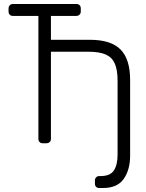

<svg xmlns="http://www.w3.org/2000/svg" viewBox="-20 -720 736 965"><path d="M173 -640H45Q35 -640 29 -646Q23 -652 23 -662V-677Q23 -687 29 -693.5Q35 -700 45 -700H363Q374 -700 380 -694Q386 -688 386 -677V-662Q386 -652 379.5 -646Q373 -640 363 -640H236V-520H432Q537 -520 585.5 -471.5Q634 -423 634 -318V62Q634 133 602 179Q570 225 497 225H479Q469 225 463 219Q457 213 457 203V188Q457 178 463 171.5Q469 165 479 165H485Q534 165 552.5 136.5Q571 108 571 57V-313Q571 -369 557 -400.5Q543 -432 511.5 -446Q480 -460 424 -460H236V-22Q236 -12 229.5 -6Q223 0 213 0H195Q185 0 179 -6Q173 -12 173 -22Z"/></svg>

Font: Hezaedrus Light
Style: Regular
Weight: 300
Designer: Hubert & Fischer
Foundry: Hubert & Fischer
Version: Version 1.10;September 3, 2019;FontCreator 11.5.0.2425 64-bi